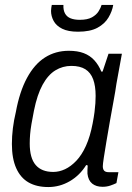

<svg xmlns="http://www.w3.org/2000/svg" viewBox="-20 -743 533 775"><path d="M175 12Q128 12 95.5 -6.5Q63 -25 45.5 -64Q28 -103 28 -162Q28 -193 32 -225.5Q36 -258 44 -291Q59 -373 89 -428.5Q119 -484 161.5 -511Q204 -538 258 -538Q293 -538 318 -528.5Q343 -519 360.5 -500Q378 -481 389 -454H394L418 -526H472L450 -405Q446 -376 438.5 -336Q431 -296 423.5 -253Q416 -210 409.5 -171.5Q403 -133 399 -106.5Q395 -80 395 -72Q395 -60 400.5 -54Q406 -48 419 -48H458L450 -4Q440 1 425.5 6Q411 11 394 11Q368 11 352 -2Q336 -15 333 -42Q333 -49 333 -57.5Q333 -66 334 -75L328 -77Q302 -35 261.5 -11.5Q221 12 175 12ZM195 -49Q219 -49 242.5 -60Q266 -71 288 -94Q310 -117 327 -154.5Q344 -192 354 -245Q359 -271 361.5 -290.5Q364 -310 365 -326Q366 -342 366 -356Q366 -396 356 -423Q346 -450 324.5 -463.5Q303 -477 268 -477Q233 -477 203.5 -459Q174 -441 152 -401Q130 -361 117 -296Q111 -266 107 -242.5Q103 -219 101.5 -200Q100 -181 100 -164Q100 -105 124 -77Q148 -49 195 -49ZM295 -615Q255 -615 231 -627Q207 -639 196.5 -658.5Q186 -678 186 -699Q186 -705 187 -711Q188 -717 189 -723H236Q235 -702 242.5 -688.5Q250 -675 265 -669Q280 -663 302 -663Q333 -663 351 -673Q369 -683 378 -697.5Q387 -712 390 -723H437Q433 -698 418 -672.5Q403 -647 373.5 -631Q344 -615 295 -615Z"/></svg>

Font: Archivo SemiCondensed Light
Style: Italic
Weight: 300
Width: 4
Italic angle: -10°
Designer: Hector Gatti
Foundry: Omnibus-Type
Version: Version 2.001